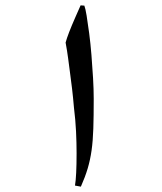

<svg xmlns="http://www.w3.org/2000/svg" viewBox="-20 -695 606 717"><path d="M282 2 260 -2Q266 -37 266 -123Q266 -161 264 -203.5Q262 -246 256 -295Q253 -331 249 -364.5Q245 -398 241 -427Q238 -449 234.5 -476.5Q231 -504 225 -536Q229 -551 238 -574.5Q247 -598 262 -632L281 -675L295 -674Q299 -664 303.5 -636.5Q308 -609 313 -571Q318 -533 321.5 -489.5Q325 -446 327.5 -403.5Q330 -361 330 -326Q330 -261 328.5 -215Q327 -169 322 -133.5Q317 -98 307.5 -66Q298 -34 282 2Z"/></svg>

Font: Noto Nastaliq Urdu Medium
Style: Regular
Weight: 500
Designer: Monotype Design Team (Patrick Giasson: type design, Kamal Mansour: OpenType code, Glenda Bellarosa). Updated by Simon Co
Foundry: Monotype Imaging Inc., Simon Cozens
Version: Version 3.007